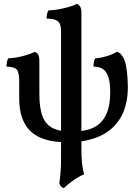

<svg xmlns="http://www.w3.org/2000/svg" viewBox="-20 -737 725 1000"><path d="M312 243Q303 240 297 232.5Q291 225 289 218Q291 203 293 186.5Q295 170 296.5 145Q298 120 298 80V-571Q298 -594 293 -609Q288 -624 272 -632Q256 -640 223 -640Q223 -652 225 -663Q227 -674 233 -683Q253 -683 282.5 -688Q312 -693 339.5 -701Q367 -709 380 -717Q390 -713 397 -703Q404 -693 404 -673V40Q404 84 407.5 115.5Q411 147 418 171Q391 182 362 202.5Q333 223 312 243ZM331 4Q245 4 189.5 -20.5Q134 -45 107 -96.5Q80 -148 80 -227V-316Q80 -354 69.5 -371.5Q59 -389 14 -390Q14 -402 16 -412.5Q18 -423 22 -433Q60 -435 99 -445Q138 -455 161 -467Q172 -463 178.5 -453Q185 -443 185 -420V-249Q185 -174 201.5 -131Q218 -88 255.5 -69.5Q293 -51 354 -51Q419 -51 463 -70.5Q507 -90 530.5 -135.5Q554 -181 554 -258Q554 -307 544 -336.5Q534 -366 515 -378Q496 -390 467 -390Q467 -402 469 -413Q471 -424 476 -433Q505 -435 537.5 -445Q570 -455 588 -467Q595 -466 603.5 -460.5Q612 -455 619 -442Q631 -424 636.5 -393.5Q642 -363 644 -333.5Q646 -304 646 -287Q646 -187 607 -122.5Q568 -58 497.5 -27Q427 4 331 4Z"/></svg>

Font: Vollkorn Medium
Style: Regular
Weight: 500
Designer: Friedrich Althausen
Foundry: Friedrich Althausen
Version: Version 5.000